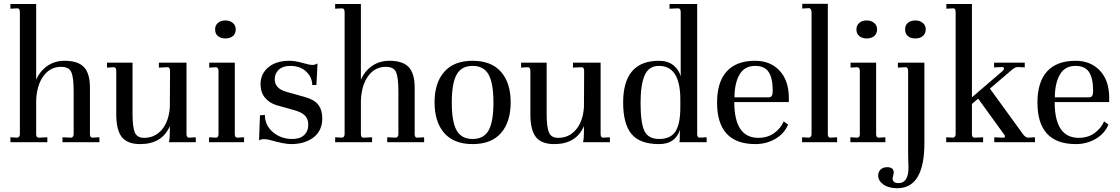

<svg xmlns="http://www.w3.org/2000/svg" viewBox="-20 -751 5913 1014"><path d="M468 -24 505 -26V0H310V-26L356 -24Q369 -27 369 -43V-270Q369 -341 357 -369.5Q345 -398 302 -398Q245 -398 209.5 -349.5Q174 -301 171 -219V-43Q171 -24 184 -24L230 -26V0H35V-26L72 -24Q85 -27 85 -43V-686Q85 -707 72 -707L35 -705V-730H171V-330Q192 -377 231 -403.5Q270 -430 321 -430Q392 -430 423.5 -396.5Q455 -363 455 -288V-43Q455 -24 468 -24Z M978 -24 1014 -26V0H872Q877 -12 877 -72V-85Q836 10 720 10Q653 10 623.5 -27Q594 -64 594 -148V-376Q594 -396 581 -396L545 -394V-420H680V-148Q680 -80 692 -51.5Q704 -23 741 -23Q798 -23 835 -66.5Q872 -110 877 -186L878 -375Q878 -396 866 -396L819 -394V-420H965V-43Q965 -24 978 -24ZM878 -220V-226Z M1225 -596Q1225 -573 1210 -560.5Q1195 -548 1170 -548Q1146 -548 1131 -560.5Q1116 -573 1116 -596Q1116 -617 1131 -630Q1146 -643 1170 -643Q1194 -643 1209.5 -630Q1225 -617 1225 -596ZM1220 -420V-43Q1220 -24 1233 -24L1269 -26V0H1084V-26L1121 -24Q1134 -24 1134 -43V-376Q1134 -393 1122 -396L1085 -394V-420Z M1348 -10 1353 -142 1379 -144Q1379 -89 1421.5 -53Q1464 -17 1524 -17Q1564 -17 1586 -37.5Q1608 -58 1608 -93Q1608 -121 1592 -139Q1576 -157 1538 -168L1442 -195Q1402 -207 1379 -235.5Q1356 -264 1356 -306Q1356 -361 1397 -395.5Q1438 -430 1509 -430Q1538 -430 1576.5 -419Q1615 -408 1629 -408Q1644 -408 1657 -416L1651 -302H1629Q1629 -342 1597.5 -372.5Q1566 -403 1512 -403Q1474 -403 1452.5 -383Q1431 -363 1431 -332Q1431 -283 1493 -266L1589 -239Q1640 -225 1661 -197.5Q1682 -170 1682 -126Q1682 -61 1636 -25.5Q1590 10 1516 10Q1482 10 1404 -12Q1389 -16 1377 -16Q1357 -16 1348 -10Z M2183 -24 2220 -26V0H2025V-26L2071 -24Q2084 -27 2084 -43V-270Q2084 -341 2072 -369.5Q2060 -398 2017 -398Q1960 -398 1924.5 -349.5Q1889 -301 1886 -219V-43Q1886 -24 1899 -24L1945 -26V0H1750V-26L1787 -24Q1800 -27 1800 -43V-686Q1800 -707 1787 -707L1750 -705V-730H1886V-330Q1907 -377 1946 -403.5Q1985 -430 2036 -430Q2107 -430 2138.5 -396.5Q2170 -363 2170 -288V-43Q2170 -24 2183 -24Z M2275 -211Q2275 -313 2326 -371.5Q2377 -430 2476 -430Q2575 -430 2626 -371.5Q2677 -313 2677 -211Q2677 -107 2626 -48.5Q2575 10 2476 10Q2377 10 2326 -48.5Q2275 -107 2275 -211ZM2366 -209Q2366 -108 2391.5 -62.5Q2417 -17 2476 -17Q2535 -17 2560.5 -62.5Q2586 -108 2586 -209Q2586 -311 2560.5 -357Q2535 -403 2476 -403Q2417 -403 2391.5 -357Q2366 -311 2366 -209Z M3165 -24 3201 -26V0H3059Q3064 -12 3064 -72V-85Q3023 10 2907 10Q2840 10 2810.5 -27Q2781 -64 2781 -148V-376Q2781 -396 2768 -396L2732 -394V-420H2867V-148Q2867 -80 2879 -51.5Q2891 -23 2928 -23Q2985 -23 3022 -66.5Q3059 -110 3064 -186L3065 -375Q3065 -396 3053 -396L3006 -394V-420H3152V-43Q3152 -24 3165 -24ZM3065 -220V-226Z M3271 -209Q3271 -430 3460 -430Q3506 -430 3535.5 -407Q3565 -384 3575 -348V-687Q3575 -707 3562 -707L3516 -705V-730H3662V-43Q3662 -24 3675 -24L3712 -26V0H3568Q3570 -8 3570 -16V-38Q3570 -46 3571 -56L3572 -67Q3547 10 3461 10Q3359 10 3315 -43.5Q3271 -97 3271 -209ZM3363 -209Q3363 -101 3383.5 -59Q3404 -17 3461 -17Q3522 -17 3547.5 -57Q3573 -97 3573 -184V-226Q3573 -403 3460 -403Q3406 -403 3384.5 -353Q3363 -303 3363 -209Z M3968 -430Q4047 -430 4095.5 -379.5Q4144 -329 4146 -241V-212H3858Q3858 -24 3984 -23Q4034 -23 4068.5 -48Q4103 -73 4119 -110L4142 -93Q4122 -45 4074.5 -17.5Q4027 10 3970 10Q3767 10 3767 -209Q3767 -318 3818 -374Q3869 -430 3968 -430ZM3968 -403Q3912 -403 3885.5 -357Q3859 -311 3859 -237H4041Q4061 -237 4061 -270Q4061 -338 4039.5 -370.5Q4018 -403 3968 -403Z M4216 0V-26L4253 -24Q4266 -27 4266 -43V-687Q4266 -704 4254 -708L4217 -706V-731H4352V-43Q4352 -24 4365 -24L4401 -26V0Z M4612 -596Q4612 -573 4597 -560.5Q4582 -548 4557 -548Q4533 -548 4518 -560.5Q4503 -573 4503 -596Q4503 -617 4518 -630Q4533 -643 4557 -643Q4581 -643 4596.5 -630Q4612 -617 4612 -596ZM4607 -420V-43Q4607 -24 4620 -24L4656 -26V0H4471V-26L4508 -24Q4521 -24 4521 -43V-376Q4521 -393 4509 -396L4472 -394V-420Z M4869 -596Q4869 -573 4853.5 -560.5Q4838 -548 4814 -548Q4789 -548 4774.5 -560.5Q4760 -573 4760 -596Q4760 -618 4775 -630.5Q4790 -643 4814 -643Q4838 -643 4853.5 -630Q4869 -617 4869 -596ZM4862 -420V4Q4862 243 4719 243Q4673 243 4645.5 223.5Q4618 204 4618 176Q4618 156 4631 144Q4644 132 4665 132Q4700 132 4700 160Q4700 165 4697 176Q4694 187 4694 191Q4694 216 4725 216Q4778 216 4778 133Q4778 132 4777.5 118.5Q4777 105 4776.5 87.5Q4776 70 4776 59V-376Q4776 -396 4763 -396L4722 -394V-420Z M5410 -24 5446 -26V0H5231V-26L5276 -24Q5285 -23 5287 -28Q5289 -33 5285 -38L5146 -230L5113 -202V-43Q5113 -24 5126 -24L5172 -26V0H4977V-26L5014 -24Q5027 -27 5027 -43V-686Q5027 -707 5015 -707L4978 -705V-730H5113V-237L5276 -377Q5280 -381 5281.5 -385.5Q5283 -390 5281 -393.5Q5279 -397 5273 -397L5230 -395V-420H5392V-395L5356 -397Q5341 -397 5325 -383L5208 -283L5383 -42Q5396 -24 5410 -24Z M5660 -430Q5739 -430 5787.5 -379.5Q5836 -329 5838 -241V-212H5550Q5550 -24 5676 -23Q5726 -23 5760.5 -48Q5795 -73 5811 -110L5834 -93Q5814 -45 5766.5 -17.5Q5719 10 5662 10Q5459 10 5459 -209Q5459 -318 5510 -374Q5561 -430 5660 -430ZM5660 -403Q5604 -403 5577.5 -357Q5551 -311 5551 -237H5733Q5753 -237 5753 -270Q5753 -338 5731.5 -370.5Q5710 -403 5660 -403Z"/></svg>

Font: Unna
Style: Regular
Weight: 400
Designer: Jorge de Buen U.
Foundry: Omnibus-Type
Version: Version 2.006;PS 002.006;hotconv 1.0.70;makeotf.lib2.5.58329